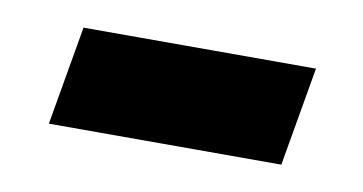

<svg xmlns="http://www.w3.org/2000/svg" viewBox="-31 -388 437 231"><g transform="rotate(10 187.5 -272.5)"><path d="M36 -212 57 -333H341L320 -212Z"/></g></svg>

Font: Archivo SemiExpanded SemiBold
Style: Italic
Weight: 600
Width: 6
Italic angle: -10°
Designer: Hector Gatti
Foundry: Omnibus-Type
Version: Version 2.001